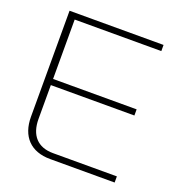

<svg xmlns="http://www.w3.org/2000/svg" viewBox="-123 -776 831 881"><g transform="rotate(20 293.0 -335.0)"><path d="M68 -670V-153C68 -56 122 0 217 0H532V-30H220C145 -30 104 -75 104 -155V-320H512V-350H104V-640H527V-670Z"/></g></svg>

Font: LT Wave Text Thin
Style: Regular
Weight: 100
Designer: Daniel Lyons
Version: Version 2.5 (Glyphs App)